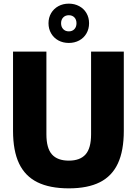

<svg xmlns="http://www.w3.org/2000/svg" viewBox="-20 -1023 750 1053"><path d="M51.5 -305.5V-740H234.5V-286.5Q234.5 -210 265 -176Q295.5 -142 357.5 -142Q419 -142 449.2 -176Q479.5 -210 479.5 -286.5V-740H659V-305.5Q659 -196 626.5 -126.5Q594 -57 527.5 -23.5Q461 10 357.5 10Q253 10 185.2 -23.5Q117.5 -57 84.5 -126.5Q51.5 -196 51.5 -305.5ZM246 -895.5Q246 -926.5 260.5 -951Q275 -975.5 300.2 -989.2Q325.5 -1003 357.5 -1003Q389 -1003 414.5 -989.2Q440 -975.5 454.2 -951Q468.5 -926.5 468.5 -895.5Q468.5 -864.5 454.2 -839.8Q440 -815 414.5 -801.2Q389 -787.5 357.5 -787.5Q325.5 -787.5 300.2 -801.2Q275 -815 260.5 -839.8Q246 -864.5 246 -895.5ZM399.5 -895.5Q399.5 -915.5 388 -927.5Q376.5 -939.5 357.5 -939.5Q338.5 -939.5 326.8 -927.5Q315 -915.5 315 -895.5Q315 -875.5 326.8 -863.2Q338.5 -851 357.5 -851Q376.5 -851 388 -863.2Q399.5 -875.5 399.5 -895.5Z"/></svg>

Font: Encode Sans Semi Condensed ExBd
Style: Regular
Weight: 800
Width: 4
Designer: Multiple Designers
Foundry: Impallari Type
Version: Version 2.000